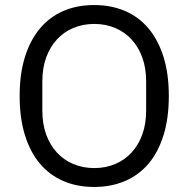

<svg xmlns="http://www.w3.org/2000/svg" viewBox="-20 -730 748 762"><path d="M354 12Q286 12 231.5 -11.5Q177 -35 138.5 -80.5Q100 -126 79 -193.5Q58 -261 58 -349Q58 -437 79 -504Q100 -571 138.5 -617Q177 -663 231.5 -686.5Q286 -710 354 -710Q421 -710 476 -686.5Q531 -663 569.5 -617Q608 -571 629 -504Q650 -437 650 -349Q650 -261 629 -193.5Q608 -126 569.5 -80.5Q531 -35 476 -11.5Q421 12 354 12ZM354 -63Q399 -63 437 -79Q475 -95 502.5 -125Q530 -155 545 -197Q560 -239 560 -291V-407Q560 -459 545 -501Q530 -543 502.5 -573Q475 -603 437 -619Q399 -635 354 -635Q309 -635 271 -619Q233 -603 205.5 -573Q178 -543 163 -501Q148 -459 148 -407V-291Q148 -239 163 -197Q178 -155 205.5 -125Q233 -95 271 -79Q309 -63 354 -63Z"/></svg>

Font: Aneliza
Style: Regular
Weight: 400
Designer: Mike Abbink, Paul van der Laan, Pieter van Rosmalen
Foundry: Bold Monday
Version: Version 3.001;September 8, 2019;FontCreator 11.5.0.2425 64-b